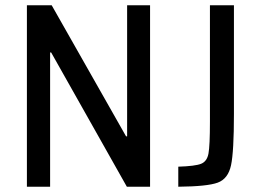

<svg xmlns="http://www.w3.org/2000/svg" viewBox="-20 -708 983 728"><path d="M82 0V-688H176L458 -191H462V-688H549V0H461L174 -509H170V0ZM776 -246V-688H867V-276Q867 -133 856 -81.5Q845 -30 805.5 -15.5Q766 -1 656 0V-76Q720 -78 742.5 -87Q765 -96 770.5 -126Q776 -156 776 -246Z"/></svg>

Font: Saira Semi Condensed
Style: Regular
Weight: 400
Width: 4
Designer: Hector Gatti with collaboration of the Omnibus-Type team
Foundry: Omnibus-Type
Version: Version 1.001; ttfautohint (v1.8)